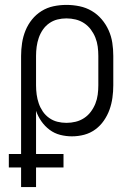

<svg xmlns="http://www.w3.org/2000/svg" viewBox="-20 -548 540 783"><path d="M66 215V135H16V80H66V-320Q66 -346 70 -372.5Q74 -399 84 -423.5Q94 -448 110.5 -468.5Q127 -489 149.5 -503Q172 -517 198 -522.5Q224 -528 251 -528Q278 -528 304.5 -522.5Q331 -517 354 -503.5Q377 -490 394.5 -469.5Q412 -449 423 -424.5Q434 -400 438 -373.5Q442 -347 442 -320V-200Q442 -175 438.5 -149.5Q435 -124 426.5 -100.5Q418 -77 403.5 -56Q389 -35 368.5 -20Q348 -5 323.5 1.5Q299 8 273 8Q249 8 225.5 2Q202 -4 182.5 -18.5Q163 -33 149 -53Q135 -73 127 -96V80H239V135H127V215ZM251 -47Q270 -47 288.5 -51.5Q307 -56 323 -66.5Q339 -77 350.5 -92.5Q362 -108 369 -125.5Q376 -143 378.5 -162Q381 -181 381 -200V-320Q381 -339 378.5 -358Q376 -377 369 -394.5Q362 -412 350.5 -427.5Q339 -443 323 -453.5Q307 -464 288.5 -468.5Q270 -473 251 -473Q232 -473 214 -468.5Q196 -464 180.5 -453Q165 -442 154.5 -426.5Q144 -411 138 -393.5Q132 -376 129.5 -357.5Q127 -339 127 -320V-200Q127 -181 129.5 -162.5Q132 -144 138 -126.5Q144 -109 154.5 -93.5Q165 -78 180.5 -67Q196 -56 214 -51.5Q232 -47 251 -47Z"/></svg>

Font: Iosevka SS18 Light
Style: Regular
Weight: 300
Monospace: yes
Designer: Belleve Invis
Foundry: Belleve Invis
Version: Version 25.1.1; ttfautohint (v1.8.4)